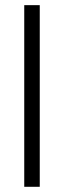

<svg xmlns="http://www.w3.org/2000/svg" viewBox="-20 -718 246 738"><path d="M132.8 0H73.2V-698.2H132.8Z"/></svg>

Font: Linux Libertine G
Style: Semibold
Weight: 600
Designer: Philipp H. Poll
Foundry: Philipp H. Poll
Version: Version 5.1.1